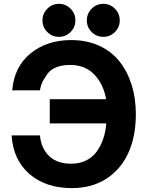

<svg xmlns="http://www.w3.org/2000/svg" viewBox="-20 -948 761 991"><path d="M527.8 -436Q513.7 -514.6 466.3 -563.7Q418.9 -612.8 341.8 -612.8Q253.9 -612.8 220.2 -560.1Q207.5 -540 203.4 -533Q199.2 -525.9 194.3 -513.2Q189.5 -500.5 186 -481.9H43Q53.2 -603 137.2 -671.9Q222.2 -741.2 347.2 -741.2Q426.8 -741.2 490.2 -712.6Q553.7 -684.1 595.2 -632.8Q636.7 -581.5 658.9 -511.5Q681.2 -441.4 681.2 -357.9Q681.2 -246.6 643.6 -161.4Q606 -76.2 530.5 -26.6Q455.1 22.9 351.1 22.9Q215.8 22.9 131.8 -50Q47.9 -123 40 -249H186Q193.4 -180.2 234.6 -141.6Q275.9 -103 347.2 -103Q389.6 -103 423.1 -119.1Q456.5 -135.3 478 -164.1Q499.5 -192.9 512.2 -229.7Q524.9 -266.6 528.8 -311H236.8V-436ZM224.1 -782.7Q199.2 -807.6 199.2 -842.8Q199.2 -877.9 224.1 -903.1Q249 -928.2 284.2 -928.2Q319.3 -928.2 344.2 -903.1Q369.1 -877.9 369.1 -842.8Q369.1 -807.6 344.2 -782.7Q319.3 -757.8 284.2 -757.8Q249 -757.8 224.1 -782.7ZM453.1 -782.7Q428.2 -807.6 428.2 -842.8Q428.2 -877.9 453.1 -903.1Q478 -928.2 513.2 -928.2Q548.3 -928.2 573.2 -903.1Q598.1 -877.9 598.1 -842.8Q598.1 -807.6 573.2 -782.7Q548.3 -757.8 513.2 -757.8Q478 -757.8 453.1 -782.7Z"/></svg>

Font: Miedinger*
Style: Bold
Weight: 700
Version: Version 001.000